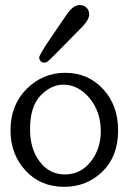

<svg xmlns="http://www.w3.org/2000/svg" viewBox="-20 -719 507 758"><path d="M294.9 -699.2Q310.5 -699.2 321.3 -689Q332 -678.7 332 -662.1Q332 -642.6 308.6 -617.2Q177.7 -483.4 168.9 -476.6Q162.1 -471.7 154.3 -471.7Q145.5 -471.7 140.1 -478Q134.8 -484.4 134.8 -492.2Q134.8 -502 179.7 -568.4Q213.9 -618.2 240.2 -657.2Q267.6 -699.2 294.9 -699.2ZM21.5 -204.1Q21.5 -304.7 85.4 -368.2Q149.4 -431.6 237.3 -431.6Q327.1 -431.6 386.7 -367.7Q446.3 -303.7 446.3 -204.1Q446.3 -101.6 384.3 -41.5Q322.3 18.6 233.4 18.6Q139.6 18.6 80.6 -45.9Q21.5 -110.4 21.5 -204.1ZM136.7 -81.1Q174.8 -30.3 236.3 -30.3Q297.9 -30.3 337.9 -80.6Q377.9 -130.9 377.9 -200.2Q377.9 -278.3 333.5 -331.5Q289.1 -384.8 230.5 -384.8Q181.6 -384.8 140.1 -341.8Q98.6 -298.8 98.6 -209Q98.6 -130.9 136.7 -81.1Z"/></svg>

Font: Goudy Bookletter 1911
Style: Regular
Weight: 400
Version: Version 2010.07.03